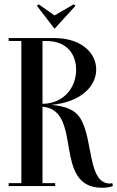

<svg xmlns="http://www.w3.org/2000/svg" viewBox="-20 -880 554 908"><path d="M328.5 -859.6 238 -807 163 -859.6 154.5 -852.5 238 -744 337 -852.5ZM511 -14C508 -13.1 503 -12.1 500 -12.1C395 -12.1 421 -217 362 -317C336.3 -362.2 285.6 -378.9 222.9 -384C367.1 -397.4 435 -475.4 435 -551C435 -630.2 364.5 -698.5 241 -700V-700H21V-686H81V-14H21V0H241V-14H181V-375.4C375.9 -358.9 225.5 8 463 8C486 8 506 4 514 -1ZM200 -686C296.8 -686 340 -623 340 -550C340 -467 283.1 -390.5 181 -389V-686Z"/></svg>

Font: Picaflor 36 pt
Style: Regular
Weight: 400
Designer: Ariel Martín Pérez
Foundry: Tunera Type Foundry
Version: Version 1.000;hotconv 1.0.109;makeotfexe 2.5.65596